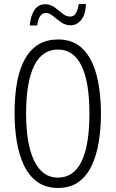

<svg xmlns="http://www.w3.org/2000/svg" viewBox="-20 -919 571 949"><path d="M479 -358Q479 -283 468 -216.5Q457 -150 432.5 -99Q408 -48 367.5 -19Q327 10 267 10Q206 10 164.5 -20Q123 -50 98.5 -101.5Q74 -153 63 -219.5Q52 -286 52 -359Q52 -542 106.5 -633Q161 -724 267 -724Q344 -724 390.5 -676Q437 -628 458 -545Q479 -462 479 -358ZM109 -358Q109 -205 149.5 -123Q190 -41 266 -41Q344 -41 383 -121Q422 -201 422 -358Q422 -513 383 -593.5Q344 -674 267 -674Q187 -674 148 -592.5Q109 -511 109 -358ZM127 -793Q131 -840 150 -869Q169 -898 203 -898Q229 -898 249.5 -883Q270 -868 288.5 -852.5Q307 -837 327 -837Q345 -837 355 -853.5Q365 -870 369 -899H405Q403 -847 381.5 -820.5Q360 -794 329 -794Q303 -794 282 -809Q261 -824 242.5 -839.5Q224 -855 206 -855Q190 -855 178.5 -839.5Q167 -824 164 -793Z"/></svg>

Font: Noto Sans Khmer ExtraCondensed Light
Style: Regular
Weight: 300
Width: 2
Designer: Danh Hong and the Monotype Design Team
Foundry: Monotype Imaging Inc.
Version: Version 2.004; ttfautohint (v1.8.4.7-5d5b)